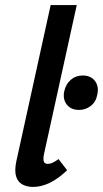

<svg xmlns="http://www.w3.org/2000/svg" viewBox="-20 -731 406 758"><path d="M111 7Q86 7 68 -3Q50 -13 43.5 -35Q37 -57 44 -92L180 -711H283L154 -124Q150 -106 152.5 -95Q155 -84 169 -84Q177 -84 186.5 -88Q196 -92 211 -103L245 -59Q211 -26 177 -9.5Q143 7 111 7ZM292 -297Q270 -297 255.5 -307Q241 -317 235 -334Q229 -351 234 -372Q240 -399 259.5 -416Q279 -433 307 -433Q329 -433 343.5 -422.5Q358 -412 363.5 -395Q369 -378 364 -357Q359 -329 338.5 -313Q318 -297 292 -297Z"/></svg>

Font: Ysabeau Infant
Style: Bold Italic
Weight: 700
Italic angle: -12°
Designer: Christian Thalmann (Catharsis Fonts)
Version: Version 2.001;gftools[0.9.30]; featfreeze: ss01,ss02,lnum